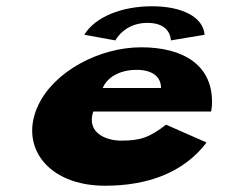

<svg xmlns="http://www.w3.org/2000/svg" viewBox="-20 -576 723 613"><path d="M653.7 -220C655.3 -224 655.7 -233 656.6 -239C663.3 -368 565 -425 431 -425C297 -425 152.3 -348 101.6 -239C40.7 -109 131.4 17 315.4 17C450.4 17 565.7 -24 639.5 -121L510.2 -178C457 -137 428.4 -127 366.4 -127C318.4 -127 255.3 -152 277.7 -220ZM308.1 -295C321.2 -328 361 -353 416 -353C464 -353 494 -333 494.1 -295ZM348.4 -447C348.4 -447 376 -503 451 -503C527 -503 525.4 -447 525.4 -447L633.2 -465C628.7 -521 563.1 -556 465.1 -556C367.1 -556 282.7 -521 249.2 -465Z"/></svg>

Font: Hussar Milosc
Style: Obl
Weight: 700
Foundry: Cannot Into Space Fonts
Version: Version 1.02